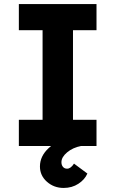

<svg xmlns="http://www.w3.org/2000/svg" viewBox="-20 -720 570 947"><path d="M73 0V-129H190V-571H73V-700H456V-571H340V-129H456V0ZM294 207Q246 207 211.5 176.5Q177 146 177 101Q177 50 220.5 10Q264 -30 340 -51L380 0Q339 8 311 31.5Q283 55 283 80Q283 94 290.5 103Q298 112 311 112Q329 112 345 87L411 136Q398 166 366.5 186.5Q335 207 294 207Z"/></svg>

Font: Readex Pro SemiBold
Style: Regular
Weight: 600
Designer: Bonnie Shaver-Troup, Thomas Jockin
Foundry: Lexend
Version: Version 1.204; ttfautohint (v1.8.4.7-5d5b)